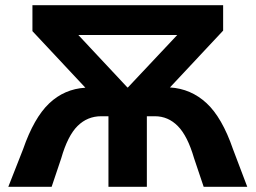

<svg xmlns="http://www.w3.org/2000/svg" viewBox="-20 -720 985 740"><path d="M933 0H765L728 -110Q703 -196 665.5 -234Q628 -272 577 -272H546V0H398V-272H370Q317 -272 279 -234.5Q241 -197 216 -110L179 0H12L69 -145Q111 -266 169.5 -321.5Q228 -377 309 -382L105 -600V-700H840V-602L635 -383Q716 -378 776 -322.5Q836 -267 878 -145ZM282 -585 471 -383H473L663 -585Z"/></svg>

Font: mBank
Style: Bold
Weight: 700
Designer: Julieta Ulanovsky
Foundry: Julieta Ulanovsky
Version: Version 7.200